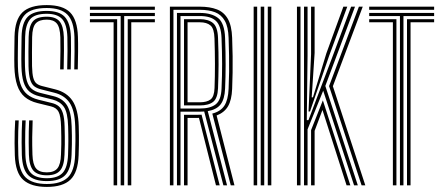

<svg xmlns="http://www.w3.org/2000/svg" viewBox="-20 -722 1720 748"><path d="M162.4 6.2Q101.4 6.2 70.8 -21.1Q40.1 -48.4 37.7 -117.4Q37 -140.5 36.8 -164.1Q36.6 -187.7 37.3 -210.4Q38 -233 39.2 -253H52.9Q51.8 -232.4 51.1 -211.3Q50.4 -190.3 50.5 -167.3Q50.6 -144.2 51.4 -117.7Q53.5 -55.9 80.2 -30.5Q106.8 -5.2 162.4 -5.2Q217.3 -5.2 243.9 -30.4Q270.4 -55.7 272.6 -117.8Q273.7 -148.6 273.9 -173.3Q274.1 -198.1 273 -230Q271.1 -292.3 251.2 -321.6Q231.3 -350.9 191.6 -360.8L139.6 -374Q124.4 -377.7 113.8 -385.6Q103.3 -393.4 97.6 -411.6Q92 -429.8 91.1 -464.3Q90.4 -493.1 90.8 -520.9Q91.3 -548.7 91.6 -577.9Q92.5 -619.4 107.6 -638.2Q122.8 -656.9 162 -656.9Q196.6 -656.9 212 -638.8Q227.3 -620.6 228.8 -577.2Q229.3 -561.1 229.2 -525.8Q229.1 -490.5 228 -451.7H214.3Q215.4 -489 215.5 -523.9Q215.6 -558.7 215.1 -576.6Q213.7 -616.2 201 -630.9Q188.4 -645.5 162 -645.5Q133.1 -645.5 119.6 -631.2Q106 -617 105.2 -577.3Q104.9 -549.1 104.6 -518.6Q104.3 -488 104.8 -464.7Q105.5 -434.8 109.6 -419.2Q113.7 -403.7 122 -397Q130.2 -390.3 143.1 -387L194.7 -374Q240.1 -362.7 262.4 -329.5Q284.7 -296.3 286.7 -230.7Q287.4 -211.6 287.5 -193.6Q287.7 -175.6 287.4 -157.1Q287.2 -138.7 286.3 -117.3Q283.9 -50.4 254.4 -22.1Q225 6.2 162.4 6.2ZM162.4 -16.5Q113.4 -16.5 90.3 -39.2Q67.1 -62 65.1 -118.2Q64.4 -143.2 64.3 -166.3Q64.1 -189.3 64.7 -211Q65.2 -232.7 66.4 -253H80Q79 -231.1 78.4 -210.2Q77.8 -189.2 78 -167Q78.1 -144.7 78.9 -118.5Q80.6 -69.4 99.8 -48.6Q119 -27.7 162.4 -27.7Q204.9 -27.7 224.1 -48.6Q243.3 -69.5 245.1 -118.9Q245.5 -135.1 245.9 -148Q246.2 -161 246.3 -173Q246.3 -185.1 246.1 -198.6Q245.9 -212.1 245.4 -229.2Q243.9 -284.2 228.8 -305.6Q213.7 -326.9 185.1 -334.1L132.7 -347.1Q109 -352.9 94.1 -365.7Q79.3 -378.5 71.9 -402.1Q64.5 -425.6 63.5 -463.4Q62.8 -489.7 63.3 -521.2Q63.8 -552.7 64.1 -579Q65.2 -633.3 87.9 -656.4Q110.6 -679.5 162 -679.5Q210.9 -679.5 232.5 -656.1Q254.2 -632.8 256.3 -577.4Q256.8 -561.3 256.7 -524.5Q256.6 -487.7 255.5 -451.7H241.8Q242.8 -486.9 243 -522.9Q243.1 -558.9 242.5 -577.6Q240.8 -626.8 222.3 -647.6Q203.7 -668.3 162 -668.3Q114.4 -668.3 96.6 -646.2Q78.8 -624.1 77.9 -577.9Q77.5 -549.1 77.1 -520.8Q76.6 -492.5 77.3 -463.8Q78.3 -427.4 84.8 -406.5Q91.3 -385.6 104.1 -375.4Q116.8 -365.1 136.2 -360.3L188.2 -347.4Q223.6 -339 240.6 -312.5Q257.6 -286.1 259.2 -229.6Q259.9 -209.2 260.1 -192.8Q260.2 -176.3 260 -159.1Q259.7 -141.8 258.8 -118.3Q256.7 -64.3 234.8 -40.4Q212.8 -16.5 162.4 -16.5ZM162.4 -39.1Q126.2 -39.1 110.1 -57.3Q94 -75.5 92.6 -119.2Q91.9 -143.4 91.8 -165.8Q91.6 -188.2 92.1 -209.9Q92.7 -231.5 93.5 -253H107.2Q105.9 -218.2 105.5 -187.6Q105.2 -157.1 106.4 -119.5Q107.7 -81.5 120.4 -66Q133.1 -50.5 162.4 -50.5Q191.3 -50.5 203.9 -66.4Q216.5 -82.3 217.6 -120Q218.5 -143.5 218.8 -159.3Q219 -175.2 218.8 -190.5Q218.7 -205.9 218 -228Q216.8 -269.8 208.4 -286.1Q200 -302.4 178.8 -307.5L125.8 -320.5Q95.7 -328 76.3 -344.4Q56.9 -360.8 47.1 -389.7Q37.3 -418.5 36 -462.6Q35.3 -487.6 35.8 -521Q36.3 -554.5 36.6 -579.6Q38.1 -645.4 67.4 -673.8Q96.6 -702.2 162 -702.2Q224.9 -702.2 253.1 -673.7Q281.4 -645.1 283.6 -579.2Q284.5 -555 284.2 -520.8Q283.9 -486.7 283 -451.7H269.3Q270.1 -484.4 270.4 -522Q270.6 -559.5 270 -578Q267.9 -639.3 242.6 -665.1Q217.3 -690.8 162 -690.8Q101 -690.8 76.4 -663.9Q51.7 -636.9 50.4 -579Q50.1 -555.8 49.6 -523Q49.1 -490.2 49.8 -463Q50.8 -421.6 59.5 -395.4Q68.2 -369.3 85.4 -354.9Q102.7 -340.4 129.3 -333.7L181.9 -320.7Q197.4 -317.1 208.1 -308.6Q218.7 -300.2 224.8 -281.6Q230.8 -262.9 231.7 -228.6Q232.4 -205.6 232.5 -190.1Q232.7 -174.5 232.5 -158.7Q232.2 -143 231.3 -119.2Q229.9 -76.5 214.3 -57.8Q198.7 -39.1 162.4 -39.1Z M450.1 0V-659.5H330.3V-671.6H583.3V-659.5H463.8V0ZM422.6 0V-635.2H330.3V-647.3H436.4V0ZM477.6 0V-647.3H583.3V-635.2H491.4V0ZM330.3 -683.8V-696H583.3V-683.8Z M641.9 0V-696H758.7Q797.7 -696 825.1 -685.4Q852.6 -674.8 867.6 -648.5Q882.7 -622.1 884.4 -574.8Q886 -535.1 886.3 -502.7Q886.7 -470.3 886.2 -439.9Q885.8 -409.5 884.4 -375.8Q882.6 -332.1 868.3 -307.9Q854 -283.6 823.9 -272L893.4 0H879L807.1 -279.5Q839.5 -287.8 854.2 -310.5Q868.9 -333.3 870.6 -375.9Q872.2 -411.2 872.6 -442.5Q872.9 -473.8 872.4 -505.7Q872 -537.6 870.6 -574.4Q869.2 -617.5 855.7 -641.2Q842.2 -664.8 817.8 -674.3Q793.4 -683.8 758.7 -683.8H655.7V0ZM696.9 0V-274.8H744.4Q749.8 -274.8 755 -274.9Q760.2 -275 765.3 -275.2L835.9 0H821.4L755.1 -262.8Q752.6 -262.6 750.1 -262.6Q747.5 -262.6 744.8 -262.6H710.7V0ZM669.4 0V-671.6H758.7Q804 -671.6 829.4 -652Q854.7 -632.4 856.9 -574Q859.1 -515 859 -469Q859 -423.1 856.9 -376.7Q855.1 -335.8 839.6 -315.5Q824.1 -295.1 789.4 -289L864.6 0H850.3L775.5 -287.7Q771.7 -287.4 767.5 -287.2Q763.3 -287 758.2 -287H683.2V0ZM683.2 -299.2H758.2Q799.9 -299.2 820.6 -315.7Q841.4 -332.2 843.1 -377.3Q845.4 -428.2 845.3 -473.7Q845.2 -519.1 843.1 -573.6Q841.3 -621.8 821.2 -640.6Q801 -659.5 758.7 -659.5H683.2ZM696.9 -311.3V-647.3H758.7Q791.7 -647.3 809.8 -632.3Q827.8 -617.3 829.4 -574.4Q831.8 -514.2 831.5 -469.5Q831.2 -424.8 829.4 -377.7Q827.7 -338.7 810.2 -325Q792.7 -311.3 758.2 -311.3ZM710.7 -323.5H758.2Q786 -323.5 800.3 -334.5Q814.6 -345.4 815.8 -379.1Q817.5 -424.3 817.4 -473Q817.3 -521.8 815.6 -572.4Q814.5 -610.5 800.1 -622.8Q785.6 -635.2 758.7 -635.2H710.7Z M1023.2 0V-696H1037V0ZM968.2 0V-696H981.9V0ZM995.7 0V-696H1009.4V0Z M1164.4 0V-696H1178.2V-505.4L1175.2 -254H1181.7L1273 -495.1L1347.9 -696H1363L1247.4 -387.2L1374 0H1359.4L1239.1 -368.7L1178.2 -218V0ZM1191.9 0V-215.1L1237.8 -331.1L1344.9 0H1330.2L1236.3 -293.6L1205.7 -212.2V0ZM1136.9 0V-696H1150.7V0ZM1388.7 0 1262 -386.6 1378.2 -696H1393.2L1276.8 -386.1L1403.2 0ZM1182 -287.7 1191.9 -511V-696H1205.7V-515.7L1194.3 -342.7H1199.2L1251.4 -514.1L1317.7 -696H1332.9L1262.5 -505.2L1187.7 -287.7Z M1538.1 0V-659.5H1418.3V-671.6H1671.3V-659.5H1551.8V0ZM1510.6 0V-635.2H1418.3V-647.3H1524.4V0ZM1565.6 0V-647.3H1671.3V-635.2H1579.4V0ZM1418.3 -683.8V-696H1671.3V-683.8Z"/></svg>

Font: Big Shoulders Inline Display SC Thin
Style: Regular
Weight: 100
Designer: Patric King
Foundry: XO Type Co
Version: Version 2.002